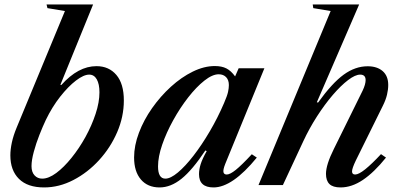

<svg xmlns="http://www.w3.org/2000/svg" viewBox="-20 -831 1807 862"><path d="M178 10.5Q104 10.5 65.2 -27.8Q26.5 -66 26.5 -133.5Q26.5 -160 33.2 -191.2Q40 -222.5 54.5 -257.5L271.5 -781.5L193 -794.5L189 -811H398L251 -450L255.5 -449.5Q331 -534 413 -534Q469 -534 502.5 -494.5Q536 -455 536 -380Q536 -307 506 -237.5Q476 -168 424.8 -112Q373.5 -56 309.5 -22.8Q245.5 10.5 178 10.5ZM169.5 -29Q198.5 -29 232.8 -54.5Q267 -80 301.2 -122.5Q335.5 -165 363.8 -216.2Q392 -267.5 409.2 -319.8Q426.5 -372 426.5 -416.5Q426.5 -453.5 414.5 -474.8Q402.5 -496 380.5 -496Q356 -496 321.2 -469.5Q286.5 -443 250.2 -397Q214 -351 185.5 -292Q172 -263.5 157 -225.5Q142 -187.5 131.8 -149.8Q121.5 -112 121.5 -85Q121.5 -58.5 135 -43.8Q148.5 -29 169.5 -29Z M696.5 10.5Q643 10.5 612.5 -25.2Q582 -61 582 -124Q582 -177.5 603.8 -235Q625.5 -292.5 663 -345.8Q700.5 -399 747.5 -441.8Q794.5 -484.5 845.5 -509.5Q896.5 -534.5 944.5 -534.5Q975.5 -534.5 996.5 -523.8Q1017.5 -513 1035.5 -488L1051.5 -524.5H1167L991 -94.5Q981 -69 983.2 -58.2Q985.5 -47.5 998 -47.5Q1012.5 -47.5 1038.2 -68Q1064 -88.5 1110.5 -138.5L1133 -123.5Q1023.5 10.5 938.5 10.5Q873.5 10.5 873.5 -49Q873.5 -70.5 881 -94.2Q888.5 -118 908 -152.5L902 -155.5Q843.5 -67.5 795 -28.5Q746.5 10.5 696.5 10.5ZM722.5 -29Q745.5 -29 778.5 -56.5Q811.5 -84 848.5 -131.8Q885.5 -179.5 921.5 -240.8Q957.5 -302 986 -368.5Q1000 -401 1003.8 -418.2Q1007.5 -435.5 1007.5 -449Q1007.5 -472 995 -484.8Q982.5 -497.5 962 -497.5Q933.5 -497.5 897.5 -469Q861.5 -440.5 825 -393.8Q788.5 -347 757.8 -291.5Q727 -236 708.2 -181.5Q689.5 -127 689.5 -84Q689.5 -29 722.5 -29Z M1509 10.5Q1474.5 10.5 1459 -4.8Q1443.5 -20 1443.5 -50.5Q1443.5 -91.5 1479 -162.5L1608 -424Q1621.5 -452.5 1621.5 -471.5Q1621.5 -496 1597 -496Q1575 -496 1542.8 -471.5Q1510.5 -447 1474.2 -404.8Q1438 -362.5 1403.2 -308.5Q1368.5 -254.5 1341.5 -196.5L1250 0H1140.5L1464.5 -781.5L1386.5 -794.5L1384 -811H1592.5L1402.5 -372L1408 -370.5Q1471 -458 1523 -495.8Q1575 -533.5 1630.5 -533.5Q1673 -533.5 1698 -511.8Q1723 -490 1723 -449.5Q1723 -429 1717.5 -405.8Q1712 -382.5 1699 -356.5L1577.5 -110.5Q1560.5 -75 1560.5 -61.5Q1560.5 -47.5 1574.5 -47.5Q1590.5 -47.5 1620 -71.2Q1649.5 -95 1690.5 -139L1713 -123.5Q1659.5 -57 1609.2 -23.2Q1559 10.5 1509 10.5Z"/></svg>

Font: Libre Caslon Text Medium Italic
Style: Regular
Weight: 500
Italic angle: -22.583°
Designer: Pablo Impallari, Rodrigo Fuenzalida, Katja Schimmel
Foundry: Pablo Impallari, Rodrigo Fuenzalida
Version: Version 2.000